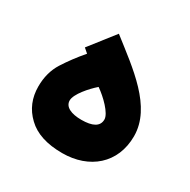

<svg xmlns="http://www.w3.org/2000/svg" viewBox="-122 -632 741 747"><g transform="rotate(30 248.0 -258.5)"><path d="M138.7 -385.3C111.3 -353.5 87.9 -321.8 67.9 -290.5C47.9 -258.8 38.1 -222.2 38.1 -180.7C38.1 -129.4 55.7 -86.9 91.3 -53.2C126.5 -19 178.7 -2 248 -2C369.1 -2 457.5 -76.2 457.5 -198.7C457.5 -330.6 320.8 -425.3 207 -514.6L119.1 -402.3ZM325.2 -197.3C325.2 -165.5 296.9 -151.4 247.6 -151.4C202.1 -151.4 170.9 -165.5 170.9 -194.3C170.9 -223.1 213.4 -271 242.2 -295.9C276.9 -272 325.2 -225.1 325.2 -197.3Z"/></g></svg>

Font: Vazirmatn Black
Style: Regular
Weight: 900
Designer: Saber Rastikerdar
Foundry: Saber Rastikerdar
Version: Version 33.003